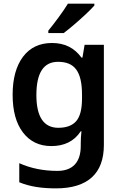

<svg xmlns="http://www.w3.org/2000/svg" viewBox="-20 -786 666 1046"><path d="M494.1 -766.1H350.1C324.2 -723.1 272.5 -654.3 243.2 -619.1V-606H327.1C343.3 -618.2 362.3 -633.3 384.3 -652.3C406.2 -670.9 427.2 -689.9 447.8 -709C467.8 -728 483.4 -743.7 494.1 -755.9ZM263.2 -551.8C195.8 -551.8 143.1 -526.9 105.5 -477.1C67.9 -426.8 48.8 -357.9 48.8 -270C48.8 -182.1 67.4 -113.8 105 -64.5C142.6 -15.1 193.8 9.8 259.8 9.8C328.1 9.8 382.8 -14.6 419.9 -70.8H423.8C421.4 -55.2 419.9 -23.9 419.9 -3.9V9.8C419.9 98.1 375.5 145 293 145C216.3 145 147 130.9 85 103V207C143.6 231 207.5 240.2 285.2 240.2C458.5 240.2 545.9 158.7 545.9 3.9V-542H440.9L429.2 -472.2H423.8C385.3 -525.4 332 -551.8 263.2 -551.8ZM295.9 -449.2C386.2 -449.2 426.8 -397.5 426.8 -269V-250C426.8 -191.9 416.5 -150.9 395.5 -126.5C374.5 -102.1 341.8 -89.8 297.9 -89.8C218.3 -89.8 178.2 -149.4 178.2 -268.1C178.2 -388.7 217.3 -449.2 295.9 -449.2Z"/></svg>

Font: Noto Reveo Sans
Style: Regular
Weight: 600
Designer: Monotype Design Team
Foundry: Monotype Imaging Inc.
Version: Version 2.007